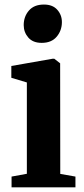

<svg xmlns="http://www.w3.org/2000/svg" viewBox="-20 -802 360 822"><path d="M29.5 0V-46L95 -58V-449L28.5 -469V-519.5L205 -550.5H212.5L237.5 -531L238 -57.5L303 -46V0ZM158 -618.5Q121 -618.5 101.2 -641.2Q81.5 -664 81.5 -694.5Q81.5 -731 103.8 -756.8Q126 -782.5 167.5 -782.5H168.5Q205.5 -782.5 225.2 -760.2Q245 -738 245 -707.5Q245 -671.5 222.8 -645Q200.5 -618.5 159 -618.5Z"/></svg>

Font: Merriweather 60pt
Style: Bold
Weight: 700
Version: Version 2.100